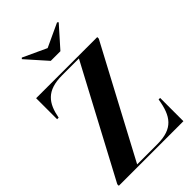

<svg xmlns="http://www.w3.org/2000/svg" viewBox="-288 -1094 1196 1196"><g transform="rotate(-45 310.0 -496.0)"><path d="M308 -920 152.5 -992 145.5 -985 265.5 -850H350.5L470.5 -985L463 -992ZM36.5 -750V-565H50C70 -672 115 -736.5 252 -736.5H400L15 -13.5V0H584V-205H570.5C550.5 -78 505.5 -13.5 368.5 -13.5H190L575 -736.5V-750Z"/></g></svg>

Font: Bodoni* 16pt
Style: Bold
Weight: 700
Version: Version 2.3